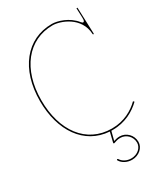

<svg xmlns="http://www.w3.org/2000/svg" viewBox="-238 -873 1046 1201"><g transform="rotate(-30 285.0 -272.5)"><path d="M520.5 -770 523 -706.5V-690C523 -686.5 522 -672.5 513.5 -672.5C510 -672.5 506 -675 500.5 -681.5C454.5 -740 377.5 -762.5 337.5 -762.5C154.5 -762.5 32.5 -610 32.5 -381C32.5 -167.5 138 -10 316 2L298.5 73C298.5 73.5 298 74.5 298.5 76C299 78 301 80 304.5 79C320 74 331 69 352.5 69C393.5 69 429 103 429 147C429 183 395 215 349 215C317.5 215 289 200 275 177C274.5 176 271.5 173.5 268 175.5C264.5 177.5 266 181 266.5 182C282.5 209 315 225 349 225C399 225 439 189.5 439 147C439 97.5 399.5 59 352.5 59C334.5 59 323.5 63 310 67L326.5 2.5H337.5C429 2.5 497.5 -38 543 -82.5L536 -89.5C492 -46 426 -7.5 337.5 -7.5C153.5 -7.5 42.5 -162 42.5 -381C42.5 -604 160.5 -752.5 337.5 -752.5C392.5 -752.5 522 -707 527.5 -580C527.5 -577.5 529 -576 531.5 -576C533.5 -576 535 -577.5 535 -580L528 -770Z"/></g></svg>

Font: Znikomit
Style: Regular
Weight: 100
Designer: gluk
Foundry: gluk
Version: Version 0.55